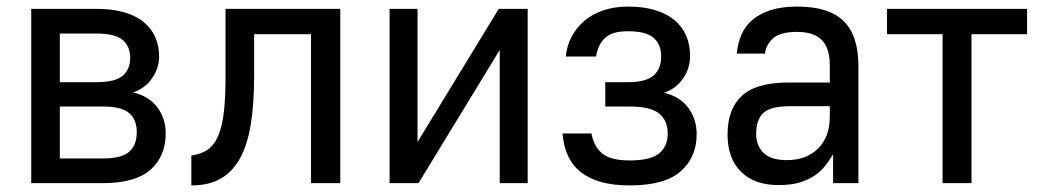

<svg xmlns="http://www.w3.org/2000/svg" viewBox="-20 -557 3161 584"><path d="M75 -530H273Q322 -530 358 -519.5Q394 -509 417.5 -489.5Q441 -470 452.5 -443.5Q464 -417 464 -385Q464 -350 442.5 -319Q421 -288 385 -276Q434 -264 459 -230Q484 -196 484 -151Q484 -82 438 -41Q392 0 293 0H75ZM293 -75Q350 -75 373 -95.5Q396 -116 396 -155Q396 -193 373 -213Q350 -233 293 -233H162V-75ZM273 -307Q330 -307 353 -326.5Q376 -346 376 -381Q376 -416 353 -435.5Q330 -455 273 -455H162V-307Z M562 -84Q592 -88 612 -102Q632 -116 644 -144.5Q656 -173 661 -217Q666 -261 666 -325V-530H1015V0H926V-453H753V-325Q753 -240 742.5 -177Q732 -114 709 -73.5Q686 -33 650 -13Q614 7 562 7Z M1165 -530H1250V-125L1497 -530H1585V0H1500V-405L1253 0H1165Z M1895 7Q2001 7 2050 -35.5Q2099 -78 2099 -149Q2099 -194 2074 -228.5Q2049 -263 2000 -275Q2036 -287 2057.5 -318Q2079 -349 2079 -387Q2079 -420 2067.5 -447.5Q2056 -475 2032.5 -495Q2009 -515 1973.5 -526Q1938 -537 1890 -537Q1850 -537 1816.5 -526Q1783 -515 1758.5 -494.5Q1734 -474 1719 -446Q1704 -418 1701 -385H1793Q1799 -422 1820.5 -442Q1842 -462 1890 -462Q1945 -462 1968 -442Q1991 -422 1991 -385Q1991 -347 1967.5 -327Q1944 -307 1890 -307H1821V-233H1895Q1959 -233 1985 -211.5Q2011 -190 2011 -151Q2011 -112 1985 -90.5Q1959 -69 1895 -69Q1837 -69 1811.5 -90.5Q1786 -112 1779 -151H1691Q1694 -113 1707.5 -83.5Q1721 -54 1746 -34Q1771 -14 1808 -3.5Q1845 7 1895 7Z M2348 6Q2275 6 2234 -34.5Q2193 -75 2193 -148Q2193 -226 2237 -266Q2281 -306 2378 -306H2504V-357Q2504 -411 2479.5 -435.5Q2455 -460 2404 -460Q2352 -460 2330.5 -439.5Q2309 -419 2307 -394H2221Q2224 -425 2235 -451Q2246 -477 2268 -496Q2290 -515 2323.5 -526Q2357 -537 2405 -537Q2502 -537 2546.5 -492.5Q2591 -448 2591 -357V0H2514V-88Q2504 -71 2491 -54Q2478 -37 2458.5 -23.5Q2439 -10 2412.5 -2Q2386 6 2348 6ZM2373 -70Q2433 -70 2468.5 -105.5Q2504 -141 2504 -202V-234H2382Q2325 -234 2302.5 -214Q2280 -194 2280 -149Q2280 -114 2302.5 -92Q2325 -70 2373 -70Z M2847 -453H2678V-530H3104V-453H2935V0H2847Z"/></svg>

Font: Golos UI VF
Style: Regular
Weight: 400
Designer: A.Korolkova, Vitaly Kuzmin
Foundry: ParaType Ltd
Version: Version 2.000